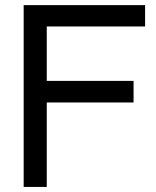

<svg xmlns="http://www.w3.org/2000/svg" viewBox="-20 -736 616 756"><path d="M73.2 0V-715.8H551.3V-631.8H164.1V-417.5H505.9V-332.5H164.1V0Z"/></svg>

Font: Arian AMU
Style: Regular
Weight: 400
Designer: Ruben Hakobyan (Tarumian)
Foundry: Ruben Hakobyan (Tarumian)
Version: Version 4.003